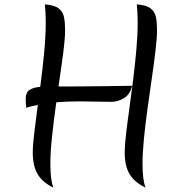

<svg xmlns="http://www.w3.org/2000/svg" viewBox="-20 -822 825 873"><path d="M694 -684Q694 -652 687.5 -596Q681 -540 671 -471Q661 -402 651 -330Q641 -258 634.5 -192.5Q628 -127 628 -78Q628 -2 642 31Q593 8 570 -29Q547 -66 547 -129Q547 -160 553 -211.5Q559 -263 568 -327Q577 -391 585.5 -460Q594 -529 600 -596Q606 -663 606 -720Q606 -742 605 -762.5Q604 -783 602 -802Q645 -799 664.5 -784Q684 -769 689 -744Q694 -719 694 -684ZM581 -432Q571 -392 543.5 -375.5Q516 -359 486 -359Q452 -359 415 -360Q378 -361 342 -361Q315 -361 288.5 -360Q262 -359 236 -357Q225 -279 217 -205Q209 -131 209 -78Q209 -2 223 31Q174 8 151.5 -29.5Q129 -67 129 -129Q129 -162 136 -219.5Q143 -277 152 -345Q125 -340 99 -332Q98 -338 97.5 -352.5Q97 -367 97 -373Q97 -402 115 -413.5Q133 -425 163 -427Q173 -503 180.5 -579.5Q188 -656 188 -720Q188 -741 187 -762Q186 -783 184 -802Q227 -799 246.5 -784Q266 -769 271 -744Q276 -719 276 -684Q276 -647 267 -578Q258 -509 246 -429Q272 -429 323 -429Q374 -429 441 -430Q508 -431 581 -432Z"/></svg>

Font: Merienda Light
Style: Regular
Weight: 300
Designer: Eduardo Rodriguez Tunni
Foundry: Eduardo Rodriguez Tunni
Version: Version 2.001; ttfautohint (v1.8.4.7-5d5b)